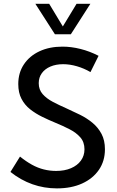

<svg xmlns="http://www.w3.org/2000/svg" viewBox="-20 -997 629 1031"><path d="M36.1 -73.7 87.4 -156.2Q120.1 -129.9 151.6 -112.5Q183.1 -95.2 215.3 -87.2Q247.6 -79.1 281.2 -79.1Q327.1 -79.1 361.3 -93.8Q395.5 -108.4 414.6 -134.8Q433.6 -161.1 433.6 -195.3Q433.6 -233.9 411.4 -259.3Q389.2 -284.7 353.5 -303Q317.9 -321.3 277.3 -337.9Q241.7 -352.5 206.3 -369.9Q170.9 -387.2 141.8 -410.2Q112.8 -433.1 95.5 -466.1Q78.1 -499 78.1 -545.9Q78.1 -606 108.4 -651.4Q138.7 -696.8 192.1 -721.7Q245.6 -746.6 315.4 -746.6Q362.8 -746.6 412.4 -734.1Q461.9 -721.7 509.3 -697.3L465.8 -609.9Q431.6 -629.9 393.3 -641.1Q355 -652.3 319.3 -652.3Q280.3 -652.3 250.7 -639.6Q221.2 -627 204.6 -604Q188 -581.1 188 -550.3Q188 -515.6 209 -491.7Q230 -467.8 263.9 -450Q297.9 -432.1 335.9 -415.5Q373 -398.9 409.9 -380.6Q446.8 -362.3 476.8 -337.4Q506.8 -312.5 525.1 -278.1Q543.5 -243.7 543.5 -195.3Q543.5 -132.3 511.2 -85.2Q479 -38.1 421.1 -11.7Q363.3 14.6 285.6 14.6Q216.8 14.6 154.1 -7.6Q91.3 -29.8 36.1 -73.7ZM360.4 -813H274.9L169.9 -976.6H244.1L317.4 -855L391.1 -976.6H465.3Z"/></svg>

Font: Kumbh Sans Medium
Style: Regular
Weight: 500
Version: Version 1.005